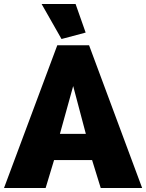

<svg xmlns="http://www.w3.org/2000/svg" viewBox="-28 -935 727 955"><path d="M-8 0 257 -710H415L679 0H473L430 -139H241L199 0ZM336 -507 270 -269H399ZM179 -915H348L398 -773L278 -741Z"/></svg>

Font: Raleway
Style: Heavy
Weight: 900
Designer: Matt McInerney, Pablo Impallari, Rodrigo Fuenzalida
Foundry: Matt McInerney, Pablo Impallari, Rodrigo Fuenzalida
Version: Version 2.001; ttfautohint (v0.8) -G 200 -r 50